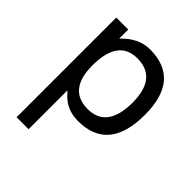

<svg xmlns="http://www.w3.org/2000/svg" viewBox="-189 -588 907 907"><g transform="rotate(45 265.0 -134.5)"><path d="M277.3 -398.4Q150.4 -398.4 150.4 -224.6Q150.4 -64.5 277.3 -62.5Q408.2 -60.5 409.2 -233.4Q409.2 -398.4 277.3 -398.4ZM150.4 -57.6V202.1H70.3V-463.9H150.4V-403.3Q213.9 -470.7 289.1 -470.7Q491.2 -470.7 491.2 -234.4Q491.2 9.8 288.1 9.8Q213.9 9.8 167 -40Z"/></g></svg>

Font: BF_TEXT
Style: Regular
Weight: 400
Foundry: EA DICE
Version: Version 1.404